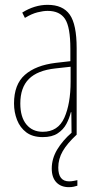

<svg xmlns="http://www.w3.org/2000/svg" viewBox="-20 -557 406 794"><path d="M177 -537Q240 -537 268.5 -496.5Q297 -456 297 -358V0H276L275 -93H273Q267 -68 254.5 -44.5Q242 -21 218.5 -5.5Q195 10 157 10Q115 10 89 -9.5Q63 -29 50.5 -61Q38 -93 38 -129Q38 -208 83 -247.5Q128 -287 210 -297L271 -304V-355Q271 -445 249 -478.5Q227 -512 177 -512Q159 -512 135 -506Q111 -500 83 -483L72 -505Q123 -537 177 -537ZM209 -274Q135 -266 99.5 -230.5Q64 -195 64 -129Q64 -73 89 -42.5Q114 -12 157 -12Q220 -12 246 -70Q272 -128 272 -220V-281ZM221 136Q221 193 266 193Q275 193 285.5 191Q296 189 300 188V211Q294 213 285 215Q276 217 265 217Q232 217 213 197Q194 177 194 140Q194 99 216.5 61.5Q239 24 277 -9L297 0Q258 36 239.5 68Q221 100 221 136Z"/></svg>

Font: Noto Sans Lao ExtraCondensed Thin
Style: Regular
Weight: 100
Width: 2
Designer: Monotype Design Team
Foundry: Monotype Imaging Inc.
Version: Version 2.003; ttfautohint (v1.8.4.7-5d5b)